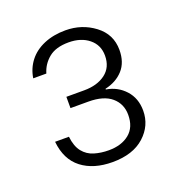

<svg xmlns="http://www.w3.org/2000/svg" viewBox="-78 -775 462 495"><g transform="rotate(-20 153.0 -527.5)"><path d="M151 -347Q99 -347 66.5 -372Q34 -397 29 -447H67Q70 -420 82 -405Q94 -390 112.5 -384.5Q131 -379 152 -379Q187 -379 208.5 -396.5Q230 -414 230 -448Q230 -478 208.5 -496.5Q187 -515 145 -515H96V-546H145Q181 -546 203.5 -563Q226 -580 226 -612Q226 -641 204.5 -658.5Q183 -676 149 -676Q114 -676 94.5 -660Q75 -644 68 -620H32Q36 -646 51.5 -666Q67 -686 93 -697Q119 -708 152 -708Q197 -708 231.5 -682Q266 -656 266 -613Q266 -579 247.5 -558.5Q229 -538 198 -531V-529Q229 -524 249.5 -501.5Q270 -479 270 -445Q270 -404 238.5 -375.5Q207 -347 151 -347Z"/></g></svg>

Font: DM Sans 16pt ExtraLight
Style: Regular
Weight: 250
Version: Version 4.004;gftools[0.9.30]